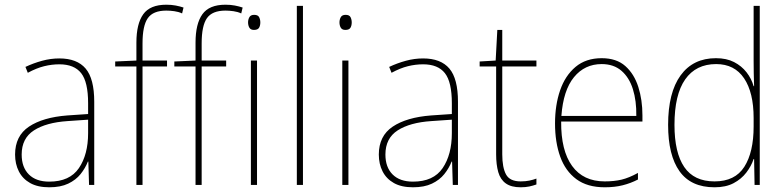

<svg xmlns="http://www.w3.org/2000/svg" viewBox="-20 -785 3327 815"><path d="M232 -537Q307 -537 343.5 -494Q380 -451 380 -353V0H358L355 -99H353Q342 -71 322 -46Q302 -21 269.5 -5.5Q237 10 189 10Q140 10 108 -8Q76 -26 60 -57.5Q44 -89 44 -129Q44 -208 103 -247.5Q162 -287 266 -295L354 -301V-347Q354 -437 324.5 -474.5Q295 -512 232 -512Q200 -512 167.5 -504Q135 -496 98 -476L88 -501Q122 -517 158.5 -527Q195 -537 232 -537ZM267 -271Q176 -265 124 -231.5Q72 -198 72 -129Q72 -75 102.5 -44.5Q133 -14 189 -14Q276 -14 315 -71.5Q354 -129 354 -220V-277Z M689 -503H585V0H559V-503H469V-524L559 -528V-604Q559 -684 588 -724.5Q617 -765 686 -765Q708 -765 726 -761.5Q744 -758 759 -753L753 -728Q738 -735 720 -737.5Q702 -740 686 -740Q630 -740 607.5 -708Q585 -676 585 -601V-528H689Z M940 -503H836V0H810V-503H720V-524L810 -528V-604Q810 -684 839 -724.5Q868 -765 937 -765Q959 -765 977 -761.5Q995 -758 1010 -753L1004 -728Q989 -735 971 -737.5Q953 -740 937 -740Q881 -740 858.5 -708Q836 -676 836 -601V-528H940Z M1071 -528V0H1045V-528ZM1059 -722Q1075 -722 1080 -712Q1085 -702 1085 -690Q1085 -676 1079.5 -667Q1074 -658 1058 -658Q1044 -658 1038.5 -667.5Q1033 -677 1033 -690Q1033 -702 1038.5 -712Q1044 -722 1059 -722Z M1266 0H1240V-760H1266Z M1459 -528V0H1433V-528ZM1447 -722Q1463 -722 1468 -712Q1473 -702 1473 -690Q1473 -676 1467.5 -667Q1462 -658 1446 -658Q1432 -658 1426.5 -667.5Q1421 -677 1421 -690Q1421 -702 1426.5 -712Q1432 -722 1447 -722Z M1776 -537Q1851 -537 1887.5 -494Q1924 -451 1924 -353V0H1902L1899 -99H1897Q1886 -71 1866 -46Q1846 -21 1813.5 -5.5Q1781 10 1733 10Q1684 10 1652 -8Q1620 -26 1604 -57.5Q1588 -89 1588 -129Q1588 -208 1647 -247.5Q1706 -287 1810 -295L1898 -301V-347Q1898 -437 1868.5 -474.5Q1839 -512 1776 -512Q1744 -512 1711.5 -504Q1679 -496 1642 -476L1632 -501Q1666 -517 1702.5 -527Q1739 -537 1776 -537ZM1811 -271Q1720 -265 1668 -231.5Q1616 -198 1616 -129Q1616 -75 1646.5 -44.5Q1677 -14 1733 -14Q1820 -14 1859 -71.5Q1898 -129 1898 -220V-277Z M2190 -15Q2211 -15 2227.5 -18.5Q2244 -22 2257 -27V-2Q2243 3 2227 6.5Q2211 10 2190 10Q2150 10 2127 -6.5Q2104 -23 2095 -54.5Q2086 -86 2086 -130V-503H2016V-524L2084 -528L2091 -658H2112V-528H2257V-503H2112V-130Q2112 -74 2128 -44.5Q2144 -15 2190 -15Z M2534 -538Q2597 -538 2634.5 -504.5Q2672 -471 2689.5 -416Q2707 -361 2707 -295V-269H2362Q2361 -146 2408.5 -80.5Q2456 -15 2547 -15Q2587 -15 2618.5 -22.5Q2650 -30 2688 -51V-23Q2657 -7 2623 1.5Q2589 10 2547 10Q2473 10 2426.5 -24.5Q2380 -59 2358 -120Q2336 -181 2336 -261Q2336 -339 2357.5 -401.5Q2379 -464 2423 -501Q2467 -538 2534 -538ZM2534 -513Q2462 -513 2416.5 -457.5Q2371 -402 2363 -293H2681Q2682 -357 2666.5 -406.5Q2651 -456 2618 -484.5Q2585 -513 2534 -513Z M3013 10Q2913 10 2864.5 -58Q2816 -126 2816 -255Q2816 -392 2869 -465Q2922 -538 3019 -538Q3064 -538 3096 -521.5Q3128 -505 3149 -478Q3170 -451 3179 -419H3181Q3180 -448 3179.5 -474.5Q3179 -501 3179 -526V-760H3205V0H3183L3181 -110H3179Q3169 -80 3148 -52.5Q3127 -25 3094 -7.5Q3061 10 3013 10ZM3013 -15Q3100 -15 3139.5 -77Q3179 -139 3179 -248V-284Q3179 -392 3138.5 -452.5Q3098 -513 3020 -513Q2934 -513 2888.5 -448Q2843 -383 2843 -255Q2843 -137 2884.5 -76Q2926 -15 3013 -15Z"/></svg>

Font: Noto Sans Khmer SemiCondensed Thin
Style: Regular
Weight: 250
Width: 4
Designer: Danh Hong and the Monotype Design Team
Foundry: Monotype Imaging Inc.
Version: Version 2.004